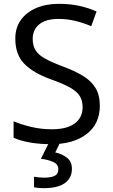

<svg xmlns="http://www.w3.org/2000/svg" viewBox="-20 -744 589 1004"><path d="M502 -191Q502 -96 433 -43Q364 10 247 10Q187 10 136 1Q85 -8 51 -24V-110Q87 -94 140.5 -81Q194 -68 251 -68Q331 -68 371.5 -99Q412 -130 412 -183Q412 -218 397 -242Q382 -266 345.5 -286.5Q309 -307 244 -330Q153 -363 106.5 -411Q60 -459 60 -542Q60 -599 89 -639.5Q118 -680 169.5 -702Q221 -724 288 -724Q347 -724 396 -713Q445 -702 485 -684L457 -607Q420 -623 376.5 -634Q333 -645 286 -645Q219 -645 185 -616.5Q151 -588 151 -541Q151 -505 166 -481Q181 -457 215 -438Q249 -419 307 -397Q370 -374 413.5 -347.5Q457 -321 479.5 -284Q502 -247 502 -191ZM356 139Q356 187 319 213.5Q282 240 208 240Q176 240 158 235V180Q167 182 182 183.5Q197 185 211 185Q247 185 266 175.5Q285 166 285 141Q285 115 258.5 103Q232 91 194 86L237 0H295L269 53Q305 61 330.5 81Q356 101 356 139Z"/></svg>

Font: Noto Kufi Arabic
Style: Regular
Weight: 400
Designer: Monotype Design Team, David Williams, Khaled Hosny
Foundry: Google LLC
Version: Version 2.109; ttfautohint (v1.8.4.7-5d5b)